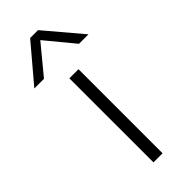

<svg xmlns="http://www.w3.org/2000/svg" viewBox="-287 -741 775 775"><g transform="rotate(-45 100.5 -353.5)"><path d="M78 -707H123L255 -551H201L101 -672L1 -551H-54ZM75 -480H127V0H75Z"/></g></svg>

Font: Prompt ExtraLight
Style: Regular
Weight: 275
Designer: Katatrad Team
Foundry: CadsonDemak
Version: Version 1.000